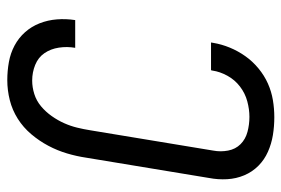

<svg xmlns="http://www.w3.org/2000/svg" viewBox="-146 -638 791 540"><g transform="rotate(90 250.0 -367.5)"><path d="M205 8Q179 8 154 3.5Q129 -1 107.5 -12.5Q86 -24 70 -42Q54 -60 45 -83Q36 -106 34 -131.5Q32 -157 36 -183H114Q110 -160 113.5 -137Q117 -114 129 -96.5Q141 -79 162 -70.5Q183 -62 206 -62Q225 -62 244 -68Q263 -74 278.5 -87Q294 -100 306 -117Q318 -134 326 -152Q334 -170 338.5 -188.5Q343 -207 346 -226L403 -571Q407 -592 403 -613Q399 -634 385 -648Q371 -662 350.5 -667.5Q330 -673 308 -673Q287 -673 264.5 -667Q242 -661 223 -646.5Q204 -632 192.5 -611Q181 -590 178 -569L177 -565H99L100 -571Q104 -595 113.5 -618Q123 -641 137.5 -661.5Q152 -682 172 -698.5Q192 -715 214.5 -725Q237 -735 261 -739Q285 -743 309 -743Q335 -743 359.5 -739Q384 -735 406.5 -725Q429 -715 446 -698Q463 -681 472.5 -658.5Q482 -636 483.5 -610.5Q485 -585 480 -559L423 -214Q419 -187 411 -160Q403 -133 389.5 -107.5Q376 -82 357 -59.5Q338 -37 313.5 -21.5Q289 -6 261 1Q233 8 205 8Z"/></g></svg>

Font: Iosevka Algr
Style: Italic
Weight: 400
Italic angle: -9°
Monospace: yes
Designer: Belleve Invis
Foundry: Belleve Invis
Version: Version 26.0.2; ttfautohint (v1.8.3)